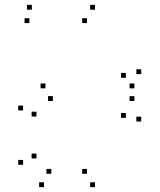

<svg xmlns="http://www.w3.org/2000/svg" viewBox="-20 -760 660 790"><path d="M371 10V-10H351V10ZM561 -260V-280H541V-260ZM561 -455V-475H541V-455ZM371 -720V-740H351V-720ZM111 -720V-740H91V-720ZM101 -665V-685H81V-665ZM338 -665V-685H318V-665ZM498 -440V-460H478V-440ZM498 -275V-295H478V-275ZM338 -45V-65H318V-45ZM191 -45V-65H171V-45ZM130 -108V-128H110V-108ZM130 -280.5V-300.5H110V-280.5ZM197.5 -344.5V-364.5H177.5V-344.5ZM533 -344.5V-364.5H513V-344.5ZM533 -396.5V-416.5H513V-396.5ZM167 -396.5V-416.5H147V-396.5ZM75 -305.5V-325.5H55V-305.5ZM75 -82V-102H55V-82ZM161 10V-10H141V10Z"/></svg>

Font: Monaspace Krypton Dots Var
Style: Regular
Weight: 400
Designer: Riley Cran and the Lettermatic Team
Version: Version 1.100 (Monaspace Krypton Dots)